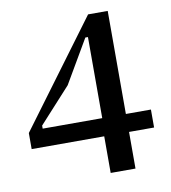

<svg xmlns="http://www.w3.org/2000/svg" viewBox="-77 -719 712 800"><g transform="rotate(-10 279.0 -318.5)"><path d="M80 -216H332V-559H321L214 -376L80 -229ZM327 15V-140H20V-208L349 -652H432V-216H538V-140H432V15Z"/></g></svg>

Font: Source Serif 4 Caption
Style: Regular
Weight: 400
Designer: Frank Grießhammer
Foundry: Adobe Systems Incorporated
Version: Version 4.004;hotconv 1.0.117;makeotfexe 2.5.65602